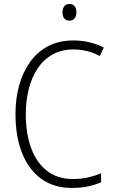

<svg xmlns="http://www.w3.org/2000/svg" viewBox="-20 -926 564 956"><path d="M345.7 -679.7Q286.6 -679.7 241.9 -654.8Q197.3 -629.9 167.7 -585.7Q138.2 -541.5 123.3 -482.9Q108.4 -424.3 108.4 -357.9Q108.4 -260.7 135.5 -187.7Q162.6 -114.7 214.8 -74.7Q267.1 -34.7 342.3 -34.7Q385.3 -34.7 420.4 -43Q455.6 -51.3 483.4 -63V-18.6Q455.1 -5.9 418.9 2Q382.8 9.8 337.9 9.8Q248.5 9.8 185.8 -35.4Q123 -80.6 90.1 -163.3Q57.1 -246.1 57.1 -358.4Q57.1 -435.1 75.4 -501.2Q93.8 -567.4 129.9 -617.7Q166 -668 220 -696.3Q273.9 -724.6 345.7 -724.6Q386.7 -724.6 424.6 -715.6Q462.4 -706.5 496.6 -689.5L477.1 -647Q445.3 -664.1 412.4 -671.9Q379.4 -679.7 345.7 -679.7ZM325.7 -906.2Q343.8 -906.2 352.1 -894.5Q360.4 -882.8 360.4 -864.7Q360.4 -845.7 351.6 -834.5Q342.8 -823.2 325.7 -823.2Q308.6 -823.2 299.8 -834.5Q291 -845.7 291 -864.3Q291 -882.8 299.6 -894.5Q308.1 -906.2 325.7 -906.2Z"/></svg>

Font: Open Sans SemiCondensed Light
Style: Regular
Weight: 300
Width: 4
Designer: Monotype Design Team
Foundry: Monotype Imaging Inc.
Version: Version 3.000